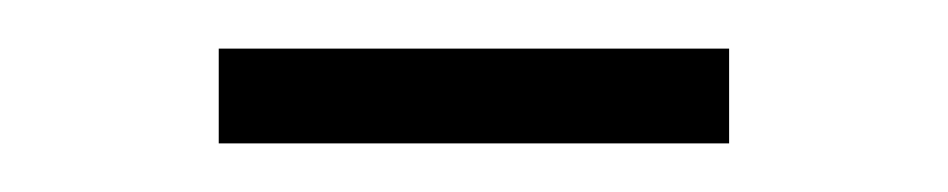

<svg xmlns="http://www.w3.org/2000/svg" viewBox="-20 -700 390 79"><path d="M70 -680H280V-641H70Z"/></svg>

Font: Khand Light
Style: Regular
Weight: 300
Designer: Devanagari: Sanchit Sawaria, Jyotish Sonowal; Latin: Satya Rajpurohit
Foundry: Indian Type Foundry
Version: Version 1.101;PS 1.0;hotconv 1.0.78;makeotf.lib2.5.61930; tt